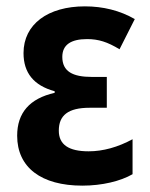

<svg xmlns="http://www.w3.org/2000/svg" viewBox="-20 -574 472 604"><path d="M239 10C301 10 359 -4 397 -26V-136C351 -111 304 -98 259 -98C196 -98 165 -119 165 -163C165 -211 194 -235 262 -235H316V-332H269C209 -332 176 -349 176 -395C176 -433 203 -451 254 -451C290 -451 318 -442 356 -419L404 -514C357 -541 304 -554 247 -554C131 -554 54 -498 54 -407C54 -345 86 -305 152 -287V-282C73 -264 34 -219 34 -147C34 -47 110 10 239 10Z"/></svg>

Font: Kathrein 77 Bold Condensed
Style: Regular
Weight: 700
Width: 3
Designer: Lazydogs Typefoundry, based on Open Sans by Ascender Corporation
Foundry: Lazydogs Typefoundry
Version: Version 1.003;PS 001.003;hotconv 1.0.88;makeotf.lib2.5.64775